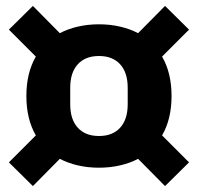

<svg xmlns="http://www.w3.org/2000/svg" viewBox="-20 -673 668 648"><path d="M314 -107Q276 -107 242 -115Q208 -123 182 -137L91 -45L10 -125L101 -216Q69 -271 69 -349Q69 -427 101 -482L10 -573L91 -653L182 -561Q208 -575 242 -583Q276 -591 314 -591Q352 -591 386 -583Q420 -575 446 -561L537 -653L618 -573L527 -482Q559 -427 559 -349Q559 -271 527 -216L618 -125L537 -45L446 -137Q420 -123 386 -115Q352 -107 314 -107ZM314 -214Q360 -214 385.5 -242Q411 -270 411 -321V-377Q411 -428 385.5 -456Q360 -484 314 -484Q268 -484 242.5 -456Q217 -428 217 -377V-321Q217 -270 242.5 -242Q268 -214 314 -214Z"/></svg>

Font: IBM Plex Sans Hebrew
Style: Bold
Weight: 700
Designer: Mike Abbink, Paul van der Laan, Pieter van Rosmalen, Yanek Iontef
Foundry: Bold Monday
Version: Version 1.2